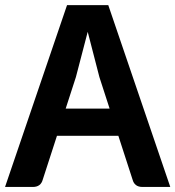

<svg xmlns="http://www.w3.org/2000/svg" viewBox="-20 -742 696 762"><path d="M655.8 0H545.4Q513.7 0 505.9 -29.8L449.7 -203.1H206.1L149.9 -29.8Q142.1 0 110.4 0H0L246.1 -721.7H409.7ZM415 -311 374.5 -436 328.1 -615.7 281.2 -436 240.7 -311Z"/></svg>

Font: Lycee Sans SemiBold
Style: Regular
Weight: 600
Designer: Justin Alvin
Foundry: Alkove Design
Version: Version 1.030